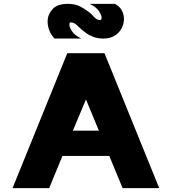

<svg xmlns="http://www.w3.org/2000/svg" viewBox="-20 -976 886 996"><path d="M45 0 329 -700H522L806 0H616L547 -167H304L235 0ZM358 -298H493L426 -460ZM263 -776Q245 -795 236 -818Q227 -841 227 -864Q227 -900 252 -928Q277 -956 331 -956Q363 -956 385.5 -947Q408 -938 442 -913Q453 -905 467.5 -888.5Q482 -872 499 -872Q507 -872 507 -884Q507 -897 493.5 -918Q480 -939 445 -956H576Q601 -943 612 -922Q623 -901 623 -877Q623 -853 611 -829.5Q599 -806 575 -791Q551 -776 516 -776Q488 -776 465 -784.5Q442 -793 426 -805Q400 -824 382.5 -842Q365 -860 347 -860Q340 -860 340 -848Q340 -835 353.5 -814Q367 -793 402 -776Z"/></svg>

Font: Panamera Black
Style: Regular
Weight: 900
Designer: Bastien Sozeau
Foundry: NBR — Bastien Sozeau
Version: Version 3.002; ttfautohint (v1.8.4.7-5d5b);gftools[0.9.33]